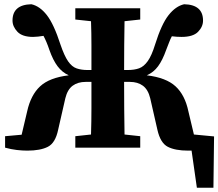

<svg xmlns="http://www.w3.org/2000/svg" viewBox="-20 -696 1029 905"><path d="M722 -84 688 -233Q678 -274 653.5 -292Q629 -310 592 -310H565Q565 -243 565.5 -182Q566 -121 567 -62L641 -54V0H335V-54L409 -62Q411 -124 411 -186.5Q411 -249 411 -310H384Q347 -310 322.5 -292Q298 -274 288 -233L254 -84Q241 -22 205.5 -4Q170 14 109 14Q86 14 59.5 11Q33 8 4 0V-54L82 -61L108 -171Q125 -248 169 -289Q213 -330 304 -341Q273 -355 251.5 -383.5Q230 -412 213 -460Q206 -481 199 -497.5Q192 -514 185 -527Q172 -525 159.5 -523.5Q147 -522 136 -522Q85 -522 62 -546.5Q39 -571 39 -599Q39 -674 128 -676Q168 -667 201 -624.5Q234 -582 265 -486Q283 -433 301 -407Q319 -381 341.5 -373.5Q364 -366 392 -366H411Q411 -425 411 -482.5Q411 -540 409 -596L335 -604V-657H641V-604L567 -596Q566 -540 565.5 -482.5Q565 -425 565 -366H583Q613 -366 635.5 -374Q658 -382 676.5 -408Q695 -434 711 -486Q741 -582 774.5 -624.5Q808 -667 848 -676Q937 -674 937 -599Q937 -570 913.5 -546Q890 -522 836 -522Q814 -522 790 -525Q783 -512 777 -496Q771 -480 763 -460Q746 -412 725 -383.5Q704 -355 672 -341Q763 -330 807.5 -289Q852 -248 868 -171L894 -62L989 -53L986 189H908L883 14Q879 14 875 14Q871 14 867 14Q806 14 771 -4Q736 -22 722 -84Z"/></svg>

Font: Source Serif 4
Style: Bold
Weight: 700
Designer: Frank Grießhammer
Foundry: Adobe
Version: Version 4.005;hotconv 1.1.0;makeotfexe 2.6.0